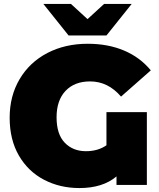

<svg xmlns="http://www.w3.org/2000/svg" viewBox="-20 -938 809 974"><path d="M520 -369V-201C491.3 -181 456.7 -171 416 -171C372 -171 336.2 -185.3 308.5 -214C280.8 -242.7 267 -285.7 267 -343C267 -400.3 282.2 -445 312.5 -477C342.8 -509 384.3 -525 437 -525C497.7 -525 550 -499.3 594 -448L745 -581C709 -625 663.8 -658.5 609.5 -681.5C555.2 -704.5 493.7 -716 425 -716C348.3 -716 280 -700.3 220 -669C160 -637.7 113.2 -593.5 79.5 -536.5C45.8 -479.5 29 -414.3 29 -341C29 -266.3 44.7 -202.2 76 -148.5C107.3 -94.8 149.8 -54 203.5 -26C257.2 2 317 16 383 16C461.7 16 524.3 -3.7 571 -43V0H725V-369ZM648 -918H508L424 -841L340 -918H200L328 -758H520Z"/></svg>

Font: Montserrat Custom Black
Style: Regular
Weight: 900
Designer: Julieta Ulanovsky
Foundry: Julieta Ulanovsky
Version: Version 7.200